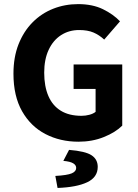

<svg xmlns="http://www.w3.org/2000/svg" viewBox="-20 -684 678 943"><path d="M365.3 12Q275.5 12 203.2 -25.6Q130.8 -63.1 88.4 -137.7Q46.1 -212.3 46.1 -322.1Q46.1 -403.4 71.1 -466.7Q96.2 -530.1 139.9 -574.2Q183.7 -618.4 241.2 -641.1Q298.8 -663.8 363.8 -663.8Q434.7 -663.8 485.9 -638.7Q537 -613.6 569.4 -579.2L491.8 -489.6Q467.6 -512 439.1 -524.3Q410.7 -536.5 368.7 -536.5Q318.6 -536.5 279.7 -511.3Q240.8 -486.1 219 -439.2Q197.1 -392.4 197.1 -327.1Q197.1 -260.1 217.6 -212.6Q238 -165.2 278.6 -140.2Q319.1 -115.2 380.5 -115.2Q400.5 -115.2 419.1 -120.3Q437.7 -125.3 449.5 -134.6V-247.2H341.5V-367.4H580.4V-66.9Q547.1 -33.9 490.3 -11Q433.6 12 365.3 12ZM262.7 239.1 251.8 180.1Q310.3 176.8 332.3 167.4Q354.2 158 354.2 140.9Q354.2 126.8 339.4 118Q324.6 109.1 291.1 106.1L319.2 52.1Q399.6 58.6 429.8 78.7Q460 98.7 460 135.6Q460 186.7 408.1 211.2Q356.2 235.7 262.7 239.1Z"/></svg>

Font: Source Sans 3
Style: Regular
Weight: 200
Designer: Paul D. Hunt
Foundry: Adobe
Version: Version 3.046;hotconv 1.0.118;makeotfexe 2.5.65603